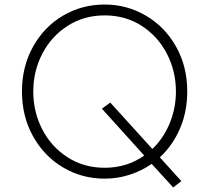

<svg xmlns="http://www.w3.org/2000/svg" viewBox="-20 -777 924 848"><path d="M77 -373Q77 -483 126 -571Q175 -659 258.5 -708Q342 -757 442 -757Q541 -757 625 -707.5Q709 -658 758 -570.5Q807 -483 807 -373Q807 -284 775 -209.5Q743 -135 686 -82L781 23L745 51L650 -53Q605 -22 552 -5Q499 12 442 12Q342 12 258.5 -37.5Q175 -87 126 -175Q77 -263 77 -373ZM442 -36Q541 -36 617 -90L430 -297L467 -324L653 -119Q702 -166 729.5 -232.5Q757 -299 757 -373Q757 -463 717 -540Q677 -617 605.5 -663Q534 -709 442 -709Q351 -709 279 -663Q207 -617 167 -540Q127 -463 127 -373Q127 -282 167 -205Q207 -128 279 -82Q351 -36 442 -36Z"/></svg>

Font: Eudoxus Sans ExtraLight
Style: Regular
Weight: 200
Designer: Stijn de Vries
Foundry: tokotype
Version: Version 2.005